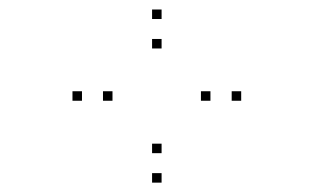

<svg xmlns="http://www.w3.org/2000/svg" viewBox="-20 -807 660 404"><path d="M487.5 -595V-615H467.5V-595ZM320 -767V-787H300V-767ZM152.5 -595V-615H132.5V-595ZM320 -422.7V-442.7H300V-422.7ZM216.7 -595V-615H196.7V-595ZM320 -705V-725H300V-705ZM422.8 -595V-615H402.8V-595ZM320 -484.7V-504.7H300V-484.7Z"/></svg>

Font: Monaspace Radon Dots Var
Style: Regular
Weight: 400
Designer: Riley Cran and the Lettermatic Team
Version: Version 1.100 (Monaspace Radon Dots)